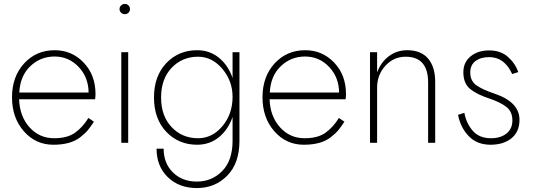

<svg xmlns="http://www.w3.org/2000/svg" viewBox="-20 -725 2714 975"><path d="M41 -231Q41 -336 102.5 -403Q164 -470 258 -470Q345 -470 405 -407Q465 -344 465 -247Q465 -237 463 -221H77Q80 -134 130 -78.5Q180 -23 255 -23Q322 -23 361 -51Q400 -79 429 -126L457 -107Q440 -81 426 -64Q412 -47 387.5 -28Q363 -9 329 0.5Q295 10 251 10Q161 10 101 -58.5Q41 -127 41 -231ZM430 -255Q429 -333 379 -385.5Q329 -438 257 -438Q185 -438 133.5 -388.5Q82 -339 78 -255Z M596 -460H631V0H596ZM595 -660.5Q587 -668 587 -679Q587 -690 595 -697.5Q603 -705 614 -705Q625 -705 632.5 -697.5Q640 -690 640 -679Q640 -668 632.5 -660.5Q625 -653 614 -653Q603 -653 595 -660.5Z M986 -23Q1058 -23 1109.5 -84.5Q1161 -146 1161 -233Q1161 -314 1109 -375.5Q1057 -437 986 -437Q905 -437 851.5 -380.5Q798 -324 798 -230Q798 -136 851.5 -79.5Q905 -23 986 -23ZM981 -470Q1045 -470 1092 -431.5Q1139 -393 1161 -329V-460H1196V-10Q1196 104 1134 167Q1072 230 980 230Q889 230 832 174.5Q775 119 775 30H811Q811 104 858 150.5Q905 197 980 197Q1056 197 1108.5 143.5Q1161 90 1161 -10V-131Q1139 -67 1092 -28.5Q1045 10 981 10Q887 10 824.5 -55.5Q762 -121 762 -230Q762 -339 824.5 -404.5Q887 -470 981 -470Z M1313 -231Q1313 -336 1374.5 -403Q1436 -470 1530 -470Q1617 -470 1677 -407Q1737 -344 1737 -247Q1737 -237 1735 -221H1349Q1352 -134 1402 -78.5Q1452 -23 1527 -23Q1594 -23 1633 -51Q1672 -79 1701 -126L1729 -107Q1712 -81 1698 -64Q1684 -47 1659.5 -28Q1635 -9 1601 0.5Q1567 10 1523 10Q1433 10 1373 -58.5Q1313 -127 1313 -231ZM1702 -255Q1701 -333 1651 -385.5Q1601 -438 1529 -438Q1457 -438 1405.5 -388.5Q1354 -339 1350 -255Z M2154 -306Q2154 -437 2040 -437Q1979 -437 1937 -391Q1895 -345 1895 -280V0H1859V-460H1895V-357Q1914 -409 1954.5 -439.5Q1995 -470 2048 -470Q2118 -470 2154 -427.5Q2190 -385 2190 -309V0H2154Z M2338 -152Q2349 -96 2382 -59.5Q2415 -23 2473 -23Q2522 -23 2552 -47Q2582 -71 2582 -114Q2582 -158 2551.5 -182Q2521 -206 2464 -225Q2400 -246 2366.5 -274Q2333 -302 2333 -358Q2333 -409 2370 -439Q2407 -469 2464 -469Q2522 -469 2559 -436.5Q2596 -404 2612 -359L2581 -349Q2542 -435 2464 -435Q2421 -435 2394.5 -415Q2368 -395 2368 -357Q2368 -314 2399 -292Q2430 -270 2490 -250Q2618 -207 2618 -117Q2618 -56 2577.5 -23Q2537 10 2471 10Q2402 10 2360 -34Q2318 -78 2306 -142Z"/></svg>

Font: Renner
Style: Thin
Weight: 200
Version: Version 003.000 ; ttfautohint (v0.97) -l 8 -r 50 -G 200 -x 1